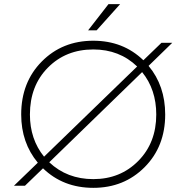

<svg xmlns="http://www.w3.org/2000/svg" viewBox="-20 -894 897 924"><path d="M429 10Q284 10 187 -84L100 0H47L162 -111Q82 -207 82 -343Q82 -498 181 -598Q280 -698 429 -698Q573 -698 670 -604L757 -688H809L695 -577Q775 -481 775 -343Q775 -189 676 -89.5Q577 10 429 10ZM124 -343Q124 -224 192 -140L640 -574Q555 -656 429 -656Q297 -656 210.5 -568.5Q124 -481 124 -343ZM429 -32Q559 -32 645.5 -119.5Q732 -207 732 -343Q732 -463 664 -547L217 -113Q303 -32 429 -32ZM502 -874H558L445 -748H404Z"/></svg>

Font: Roundo Light
Style: Regular
Weight: 300
Designer: Namrata Goyal (Gurmukhi), Shiva Nallaperumal (Latin)
Foundry: Indian Type Foundry
Version: Version 1.000;PS 1.0;hotconv 1.0.88;makeotf.lib2.5.647800